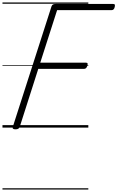

<svg xmlns="http://www.w3.org/2000/svg" viewBox="-20 -1030 948 1550"><path d="M105 14Q77 14 83 -5L396 -979Q400 -989 407 -993.5Q414 -998 430 -998H894Q905 -998 907 -991.5Q909 -985 906 -973Q903 -960 896.5 -954Q890 -948 880 -948H441L305 -524H674Q685 -524 687 -517.5Q689 -511 685 -499Q681 -486 674.5 -480Q668 -474 658 -474H289L139 -5Q135 5 127 9.5Q119 14 105 14ZM0 490H693V500H0ZM0 -20H693V0H0ZM0 -505H693V-500H0ZM0 -1010H693V-1000H0Z"/></svg>

Font: Playwrite AU TAS Guides
Style: Regular
Weight: 400
Designer: Veronika Burian, José Scaglione
Foundry: TypeTogether
Version: Version 1.003